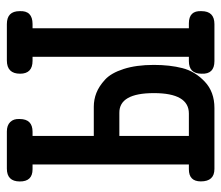

<svg xmlns="http://www.w3.org/2000/svg" viewBox="-63 -588 651 565"><g transform="rotate(-90 262.5 -305.5)"><path d="M48.8 -610.8H158.2Q176.3 -610.8 186 -600.8Q195.8 -590.8 194.8 -573.2Q194.8 -535.2 157.2 -535.2H145V-355H231Q252 -355 271.5 -347.4Q291 -339.8 310.5 -322Q330.1 -304.2 342 -267.1Q354 -230 354 -178.2Q354 -131.3 344.5 -94.2Q335 -57.1 304.9 -28.6Q274.9 0 227.1 0H47.9Q11.2 0 11.2 -40Q11.2 -75.2 46.9 -75.2H61V-535.2Q61 -535.2 46.9 -535.2Q10.7 -535.2 11 -573Q11.2 -610.8 48.8 -610.8ZM145 -75.2H210.9Q271 -75.2 271 -178.2Q271 -280.3 212.9 -279.8H145ZM328.1 -38.1Q328.1 -75.2 365.2 -75.2H377.9V-535.2H366.2Q328.1 -535.2 328.1 -571.8Q328.1 -610.8 367.2 -610.8H474.1Q512.2 -610.8 512.2 -573.2Q514.2 -535.2 474.1 -535.2H461.9V-75.2H476.1Q514.2 -75.2 512.2 -38.1Q512.2 0 474.1 0H365.2Q326.2 0 328.1 -38.1Z"/></g></svg>

Font: CMU Typewriter Text
Style: Bold
Weight: 700
Version: Version 0.7.0